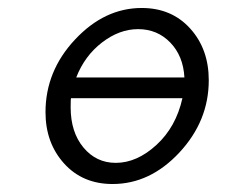

<svg xmlns="http://www.w3.org/2000/svg" viewBox="-20 -457 565 481"><path d="M94 -176Q94 -279 168 -358Q242 -437 335 -437Q410 -437 456.5 -385.5Q503 -334 503 -256Q503 -154 429.5 -75Q356 4 262 4Q187 4 140.5 -47.5Q94 -99 94 -176ZM157 -188Q157 -126 189 -87.5Q221 -49 270 -49Q323 -49 372 -94Q421 -139 437 -211H158Q157 -210 157 -188ZM171 -263H442Q439 -317 406.5 -350.5Q374 -384 326 -384Q279 -384 235.5 -350.5Q192 -317 171 -263Z"/></svg>

Font: CMU Typewriter Text
Style: LightOblique
Weight: 200
Italic angle: -9.46001°
Version: Version 0.7.0